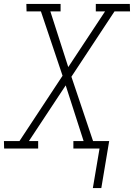

<svg xmlns="http://www.w3.org/2000/svg" viewBox="-36 -755 681 976"><path d="M436 201 470 0H337V-38H389L298 -321L111 -38H158V0H-15L-16 -38H63L282 -370L172 -697H99L98 -735H272V-697H220L311 -414L498 -697H451V-735H624L625 -697H546L327 -365L437 -38H519L479 201Z"/></svg>

Font: Iosevka Etoile Extralight
Style: Italic
Weight: 200
Italic angle: -9°
Designer: Belleve Invis
Foundry: Belleve Invis
Version: Version 22.1.2; ttfautohint (v1.8.4)